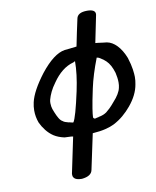

<svg xmlns="http://www.w3.org/2000/svg" viewBox="-93 -710 817 1004"><g transform="rotate(-10 315.5 -208.5)"><path d="M253 -4Q243 -6 231 -6Q219 -6 208 -7Q175 -14 152 -29Q131 -43 114.5 -64Q98 -85 88 -107Q76 -139 76 -173Q76 -194 81 -216Q94 -274 158 -358Q229 -448 288 -457Q297 -458 313 -459.5Q329 -461 351 -464H352Q359 -499 366.5 -535Q374 -571 382 -607Q388 -639 439 -639Q482 -639 482 -614Q482 -611 481 -607L452 -465Q458 -465 464 -464L494 -460Q503 -459 512 -458Q540 -453 564.5 -427.5Q589 -402 606 -359Q618 -321 621.5 -295Q625 -269 625 -255Q625 -235 621 -216Q612 -161 567 -107Q548 -84 524.5 -64Q501 -44 472 -29Q454 -20 426.5 -13Q399 -6 357 -3L317 185Q311 217 260 222Q228 222 219 209Q213 204 213 191Q213 189 213 187ZM210 -298Q193 -275 183 -254Q173 -233 168 -214Q166 -206 166 -196Q166 -190 167.5 -178.5Q169 -167 178 -146Q186 -126 194.5 -112Q203 -98 213 -93Q220 -86 245 -80L244 -81Q249 -80 254 -78.5Q259 -77 265 -76L267 -77V-76Q283 -100 312 -234Q331 -323 331 -390Q330 -390 328 -389L323 -386Q322 -386 320 -385Q258 -368 210 -298ZM446 -389Q413 -304 398 -234Q383 -164 378 -131Q373 -98 373 -88Q373 -85 373 -83Q375 -78 382 -76L384 -77Q386 -77 387.5 -77.5Q389 -78 392 -79L404 -81H400Q417 -84 427.5 -88.5Q438 -93 445 -98Q453 -104 464.5 -115Q476 -126 491 -144Q527 -183 533 -214Q536 -226 536 -241Q536 -265 529 -295V-294Q516 -338 493 -360Q488 -365 479 -372Q469 -378 457 -386Z"/></g></svg>

Font: New Athena Unicode
Style: Bold Italic
Weight: 700
Designer: J. Rusten 1997; rev. by R. Hancock 2001, 2002, rev. by D. Mastronarde 2002-2021
Foundry: Society for Classical Studies (formerly American Philological Association)
Version: Version 5.008